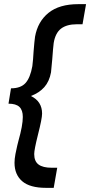

<svg xmlns="http://www.w3.org/2000/svg" viewBox="-20 -770 435 926"><path d="M395 -750 378 -653H351Q302 -653 274.5 -632Q247 -611 239 -563Q236 -540 232 -484L226 -421Q218 -377 193.5 -349.5Q169 -322 129 -307Q183 -281 183 -222Q183 -198 163 -120Q145 -48 145 -27Q145 8 166 23.5Q187 39 229 39H256L239 136H202Q124 136 87 104Q50 72 50 15Q50 -3 54.5 -27Q59 -51 63 -67Q67 -83 69 -91Q90 -165 90 -206Q90 -239 73.5 -254.5Q57 -270 21 -270L33 -344Q80 -344 103 -369.5Q126 -395 136 -451Q140 -483 142 -522Q146 -572 149 -593Q162 -666 214 -708Q266 -750 358 -750Z"/></svg>

Font: Cabin SemiBold
Style: Italic
Weight: 600
Italic angle: -7°
Designer: Pablo Impallari
Foundry: Pablo Impallari. http://www.impallari.com Igino Marini. http://www.ikern.com
Version: Version 2.200